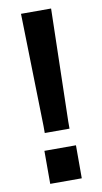

<svg xmlns="http://www.w3.org/2000/svg" viewBox="-82 -740 414 779"><g transform="rotate(-10 125.0 -350.0)"><path d="M74 -207V-236L63 -700H187L176 -236V-207ZM60 0V-136H190V0Z"/></g></svg>

Font: Cabin Resolve
Style: Bold-Resolve
Weight: 700
Designer: Pablo Impallari
Foundry: Pablo Impallari. http://www.impallari.com Igino Marini. http://www.ikern.com
Version: Version 3.001